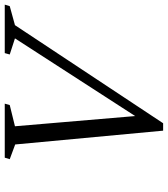

<svg xmlns="http://www.w3.org/2000/svg" viewBox="32 -746 723 828"><g transform="rotate(-90 394.0 -331.5)"><path d="M185.5 -628 122 -651.5 128.5 -673H361.5L355.5 -651.5L264 -629L311.5 -69.5H281.5L643 -629L573.5 -651.5L579.5 -673H788.5L782 -651.5L700 -629L277 10H245Z"/></g></svg>

Font: Newsreader 17pt
Style: Italic
Weight: 400
Italic angle: -17°
Version: Version 1.003